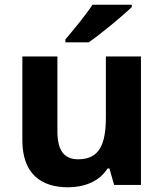

<svg xmlns="http://www.w3.org/2000/svg" viewBox="-20 -837 697 816"><path d="M540 -807V-817H373C344 -772 290 -707 258 -670V-657H357C408 -692 502 -770 540 -807ZM579 -597H430V-340C430 -224 403 -160 312 -160C251 -160 224 -200 224 -278V-597H75V-241C75 -101 152 -41 269 -41C337 -41 402 -65 437 -121H445L465 -51H579Z"/></svg>

Font: Noto Sans Tamil UI
Style: Bold
Weight: 700
Designer: Jelle Bosma - Monotype Design Team
Foundry: Monotype Imaging Inc.
Version: Version 2.004